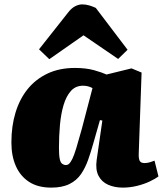

<svg xmlns="http://www.w3.org/2000/svg" viewBox="-20 -842 743 876"><path d="M613 -142Q612 -122 616.5 -110Q621 -98 640 -98Q652 -98 665 -102Q678 -106 685 -109L703 -37Q690 -27 664 -14.5Q638 -2 605.5 6Q573 14 540 14Q503 14 473.5 1Q444 -12 429.5 -40Q415 -68 421 -112L447 -292L436 -294L406 -189Q395 -149 382 -112.5Q369 -76 349.5 -47.5Q330 -19 297 -2.5Q264 14 214 14Q153 14 113 -12Q73 -38 52.5 -84Q32 -130 32 -192Q32 -267 51 -329Q70 -391 106.5 -436Q143 -481 197 -506.5Q251 -532 322 -532Q373 -532 410 -521.5Q447 -511 466 -502L580 -530L626 -511ZM280 -89Q289 -89 295.5 -95Q302 -101 310 -117Q318 -133 328 -166Q338 -199 353 -253L402 -440Q397 -443 385.5 -447Q374 -451 359 -451Q325 -451 303.5 -427Q282 -403 270 -362.5Q258 -322 253.5 -271.5Q249 -221 249 -168Q249 -134 252.5 -117Q256 -100 264 -94.5Q272 -89 280 -89ZM562 -615 519 -573 361 -681 205 -572 158 -617 290 -784Q305 -804 322 -813Q339 -822 355 -822Q371 -822 386.5 -817.5Q402 -813 417 -806Z"/></svg>

Font: Literata 18pt Black
Style: Italic
Weight: 900
Italic angle: -2°
Designer: Latin by Veronika Burian and Jose Scaglione. Greek by Irene Vlachou. Cyrillic by Vera Evstafieva
Foundry: TypeTogether
Version: Version 3.103;gftools[0.9.29]